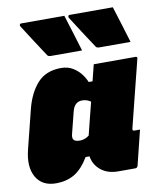

<svg xmlns="http://www.w3.org/2000/svg" viewBox="-101 -889 814 971"><g transform="rotate(-10 306.0 -403.5)"><path d="M296 -817Q311 -769 325.5 -722.5Q340 -676 354 -629H195Q180 -629 176 -636Q144 -685 120 -721.5Q96 -758 69 -801Q65 -806 66.5 -811.5Q68 -817 75 -817ZM545 -817Q560 -769 574.5 -722.5Q589 -676 603 -629H444Q429 -629 425 -636Q393 -685 369 -721.5Q345 -758 318 -801Q314 -806 315.5 -811.5Q317 -817 324 -817ZM233 -560Q269 -560 294.5 -544Q320 -528 336 -506.5Q352 -485 359 -466H379Q384 -487 389.5 -508Q395 -529 400 -550H614Q625 -550 622 -539Q601 -454 579 -368Q557 -282 536 -196Q533 -184 544 -184H573Q562 -140 551 -95Q540 -50 529 -6Q526 5 515 5H428Q374 5 339.5 -23Q305 -51 298 -95H278Q243 -37 202.5 -13.5Q162 10 109 10Q37 10 6.5 -43.5Q-24 -97 -2 -184L47 -380Q67 -461 111 -510.5Q155 -560 233 -560ZM233 -192Q240 -182 265 -182Q289 -182 312 -199Q322 -238 332.5 -281Q343 -324 354 -366Q346 -372 335 -376Q324 -380 310 -380Q271 -380 259 -334L231 -223Q225 -201 233 -192Z"/></g></svg>

Font: Recursive Sn Lnr St XBk
Style: Italic
Weight: 1000
Italic angle: -15°
Version: Version 1.079;hotconv 1.0.112;makeotfexe 2.5.65598; ttfautoh